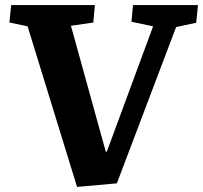

<svg xmlns="http://www.w3.org/2000/svg" viewBox="-20 -720 799 755"><path d="M396 -123.5H400L582 -616.5L497 -634.5L503 -700H758.5L751.5 -630.5L672.5 -613.5L439.5 1L283 15L88.5 -616.5L17 -631.5L24 -700H353L347 -631.5L259 -618.5Z"/></svg>

Font: Literata
Style: Italic
Weight: 400
Italic angle: -2°
Designer: Latin by Veronika Burian and Jose Scaglione. Greek by Irene Vlachou. Cyrillic by Vera Evstafieva
Foundry: TypeTogether
Version: Version 3.103;gftools[0.9.29]